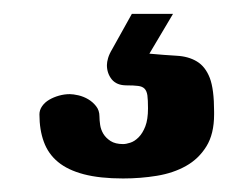

<svg xmlns="http://www.w3.org/2000/svg" viewBox="-20 -67 364 278"><path d="M170.9 -46.9H230.5L196.3 10.7Q218.3 12.7 235.6 13.7Q252.9 14.6 265.1 22Q277.3 29.3 283.7 45.7Q290 62 290 94.7V98.6Q290 127 278.8 145Q267.6 163.1 249.3 173.3Q231 183.6 207.3 187.5Q183.6 191.4 158.2 191.4Q124.5 191.4 101.3 185.3Q78.1 179.2 64 167.5Q49.8 155.8 43.5 138.4Q37.1 121.1 37.1 98.6Q37.1 92.3 41 86.7Q44.9 81.1 51.3 77.4Q57.6 73.7 65.4 71.5Q73.2 69.3 81.1 69.3Q85.9 69.3 93.5 71Q101.1 72.8 107.7 76.7Q114.3 80.6 119.1 86.7Q124 92.8 124 101.6Q124 106.9 125 113.8Q126 120.6 129.6 126.7Q133.3 132.8 140.1 137.2Q147 141.6 158.2 141.6Q162.6 141.6 168.7 139.6Q174.8 137.7 180.7 131.8Q186.5 126 190.4 116Q194.3 106 194.3 89.8Q194.3 77.6 193.4 71Q192.4 64.5 189.2 61.3Q186 58.1 179.9 57.4Q173.8 56.6 163.1 56.6Q148.9 56.6 141.8 47.9Q134.8 39.1 134.8 27.3Q134.8 22.9 136.5 17.1Q138.2 11.2 142.6 3.9Z"/></svg>

Font: Concert One
Style: Regular
Weight: 400
Version: Version 1.003